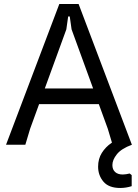

<svg xmlns="http://www.w3.org/2000/svg" viewBox="-20 -720 686 955"><path d="M10 0 275 -700H371L636 0H540L516 -80L336 -574L327 -638H319L310 -574L130 -80L106 0ZM132 -202V-280H512V-202ZM635 151V206Q607 215 578 215Q521 215 494.5 183.5Q468 152 468 109Q468 70 486.5 40.5Q505 11 534.5 -9Q564 -29 596 -39L636 0Q584 19 561.5 47Q539 75 539 101Q539 123 552.5 135.5Q566 148 591 148Q599 148 607.5 146.5Q616 145 625 143Z"/></svg>

Font: AR One Sans
Style: Regular
Weight: 400
Designer: Niteesh Yadav
Foundry: Niteesh Yadav
Version: Version 1.001;gftools[0.9.33]